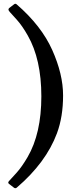

<svg xmlns="http://www.w3.org/2000/svg" viewBox="-20 -888 381 1009"><path d="M28.3 -845.7 53.7 -865.2Q60.5 -871.1 67.4 -865.2Q197.3 -752.9 254.4 -625.5Q311.5 -498 311.5 -386.2Q311.5 -274.4 279.3 -187.5Q221.7 -33.2 67.4 98.6Q60.5 103.5 53.7 98.6L28.3 79.1Q19.5 73.2 26.4 64.5Q40 49.8 67.4 19.5Q94.7 -10.7 125 -62.5Q197.3 -186.5 197.3 -381.8Q197.3 -576.2 126 -701.2Q96.7 -752.9 68.4 -784.2Q40 -815.4 32.2 -824.2Q24.4 -833 24.4 -837.4Q24.4 -841.8 28.3 -845.7Z"/></svg>

Font: GenEi LateMin P v2
Style: Medium
Weight: 500
Designer: o_tamon (Modified)
Foundry: o_tamon / Adobe Systems Incorporated / FONT 910 / Philipp H. Poll
Version: Version 2.1;Original Version 1.004